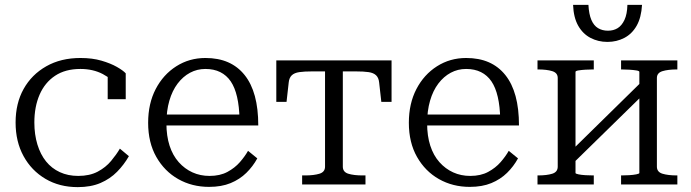

<svg xmlns="http://www.w3.org/2000/svg" viewBox="-20 -757 2836 788"><path d="M301 -35Q348 -35 381 -52.5Q414 -70 436 -96.5Q458 -123 472 -147L509 -116Q489 -81 460.5 -52Q432 -23 392.5 -6Q353 11 299 11Q224 11 166.5 -23Q109 -57 76.5 -116.5Q44 -176 44 -254Q44 -333 77 -392Q110 -451 170 -485Q230 -519 310 -519Q359 -519 396.5 -508Q434 -497 459.5 -482.5Q485 -468 496 -456V-350H422V-453Q432 -450 440.5 -445Q449 -440 454.5 -432.5Q460 -425 461.5 -417.5Q463 -410 459 -402Q442 -432 402 -453Q362 -474 310 -474Q248 -474 206 -446Q164 -418 142.5 -368.5Q121 -319 121 -254Q121 -205 133.5 -164Q146 -123 169 -94.5Q192 -66 225.5 -50.5Q259 -35 301 -35Z M663 -251Q663 -199 676 -159Q689 -119 713.5 -91.5Q738 -64 770 -49.5Q802 -35 840 -35Q883 -35 913.5 -51.5Q944 -68 964.5 -91.5Q985 -115 998 -138L1036 -107Q1018 -74 991 -47.5Q964 -21 926.5 -5.5Q889 10 838 10Q768 10 711.5 -22Q655 -54 621.5 -113Q588 -172 588 -253Q588 -332 619 -391.5Q650 -451 703.5 -485Q757 -519 823 -519Q876 -519 916 -501.5Q956 -484 984 -449Q1012 -414 1026 -362.5Q1040 -311 1040 -242H644V-287H987L963 -268Q962 -320 953 -359Q944 -398 927 -423Q910 -448 884 -461Q858 -474 823 -474Q789 -474 760 -458.5Q731 -443 709 -414Q687 -385 675 -343.5Q663 -302 663 -251Z M1350 -464V-509H1587V-339H1545L1536 -419Q1534 -438 1523.5 -448Q1513 -458 1493 -461Q1473 -464 1439 -464ZM1350 -464H1262Q1229 -464 1208.5 -461Q1188 -458 1177.5 -448Q1167 -438 1165 -419L1156 -339H1114V-509H1350ZM1387 -73Q1387 -51 1409.5 -44Q1432 -37 1468 -37H1480V0H1220V-37H1233Q1268 -37 1291 -44Q1314 -51 1314 -73V-509H1387Z M1733 -251Q1733 -199 1746 -159Q1759 -119 1783.5 -91.5Q1808 -64 1840 -49.5Q1872 -35 1910 -35Q1953 -35 1983.5 -51.5Q2014 -68 2034.5 -91.5Q2055 -115 2068 -138L2106 -107Q2088 -74 2061 -47.5Q2034 -21 1996.5 -5.5Q1959 10 1908 10Q1838 10 1781.5 -22Q1725 -54 1691.5 -113Q1658 -172 1658 -253Q1658 -332 1689 -391.5Q1720 -451 1773.5 -485Q1827 -519 1893 -519Q1946 -519 1986 -501.5Q2026 -484 2054 -449Q2082 -414 2096 -362.5Q2110 -311 2110 -242H1714V-287H2057L2033 -268Q2032 -320 2023 -359Q2014 -398 1997 -423Q1980 -448 1954 -461Q1928 -474 1893 -474Q1859 -474 1830 -458.5Q1801 -443 1779 -414Q1757 -385 1745 -343.5Q1733 -302 1733 -251Z M2269 -73V-437Q2269 -458 2246.5 -465Q2224 -472 2188 -472H2186V-509H2417V-472H2414Q2400 -472 2383 -471Q2366 -470 2354 -468Q2342 -466 2342 -462V-47Q2342 -44 2354 -41.5Q2366 -39 2383 -38Q2400 -37 2414 -37H2417V0H2186V-37H2188Q2224 -37 2246.5 -44Q2269 -51 2269 -73ZM2604 -47V-462Q2604 -466 2591.5 -468Q2579 -470 2562 -471Q2545 -472 2531 -472H2529V-509H2760V-472H2758Q2722 -472 2699 -465Q2676 -458 2676 -437V-73Q2676 -51 2699 -44Q2722 -37 2758 -37H2760V0H2529V-37H2531Q2545 -37 2562 -38Q2579 -39 2591.5 -41.5Q2604 -44 2604 -47ZM2324 -79 2295 -109 2621 -429 2651 -399ZM2473 -585Q2435 -585 2403.5 -601.5Q2372 -618 2353 -651.5Q2334 -685 2332 -737H2395Q2397 -699 2407 -675.5Q2417 -652 2434.5 -641.5Q2452 -631 2475 -631Q2498 -631 2515 -641.5Q2532 -652 2543 -675.5Q2554 -699 2555 -737H2615Q2612 -685 2593 -651.5Q2574 -618 2542.5 -601.5Q2511 -585 2473 -585Z"/></svg>

Font: Roboto Serif 36pt Light
Style: Regular
Weight: 300
Designer: Greg Gazdowicz
Foundry: Commercial Type
Version: Version 1.008